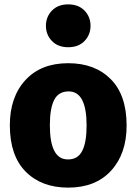

<svg xmlns="http://www.w3.org/2000/svg" viewBox="-20 -840 624 878"><path d="M292 18Q170 18 97.5 -55Q25 -128 25 -267Q25 -396 96 -473.5Q167 -551 292 -551Q414 -551 486.5 -478Q559 -405 559 -266Q559 -137 488 -59.5Q417 18 292 18ZM292 -111Q336 -111 356 -150Q376 -189 376 -266Q376 -422 294 -422Q248 -422 228 -383.5Q208 -345 208 -267Q208 -111 290 -111ZM292 -624Q245 -624 217.5 -652.5Q190 -681 190 -722Q190 -763 217.5 -791.5Q245 -820 292 -820Q339 -820 366.5 -791.5Q394 -763 394 -722Q394 -681 366.5 -652.5Q339 -624 292 -624Z"/></svg>

Font: Trujillo ExtraBold
Style: Regular
Weight: 800
Designer: Fira Sans original fonts by bBox Type GmbH, Carrois Corporate GbR, & Edenspiekermann AG / Changes by Cristiano Sobral
Foundry: Fira Sans original fonts by bBox Type GmbH, Carrois Corporate GbR, & Edenspiekermann AG / Changes by Cristiano Sobral
Version: Version 4.301;July 28, 2020;FontCreator 13.0.0.2655 64-bit